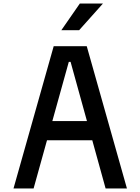

<svg xmlns="http://www.w3.org/2000/svg" viewBox="-20 -1060 790 1080"><path d="M282 -800H468L694 0H574L377 -712H367L169 0H56ZM185 -379H565V-271H185ZM429 -1040H559L425 -890H325Z"/></svg>

Font: Martian Mono sWd Rg
Style: Regular
Weight: 400
Width: 6
Monospace: yes
Designer: Roman Shamin
Foundry: Evil Martians
Version: Version 1.000